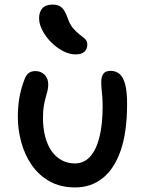

<svg xmlns="http://www.w3.org/2000/svg" viewBox="-20 -810 637 840"><path d="M309 10Q244 10 196.5 -17Q149 -44 118.5 -88.5Q88 -133 73 -188Q58 -243 58 -298Q58 -346 65.5 -386.5Q73 -427 88 -465Q94 -481 105 -490Q116 -499 135 -499Q159 -499 175 -483Q191 -467 191 -441Q191 -425 187.5 -411.5Q184 -398 179.5 -382Q175 -366 171.5 -345.5Q168 -325 168 -295Q168 -250 177.5 -213Q187 -176 205.5 -149.5Q224 -123 250 -109Q276 -95 308 -95Q347 -95 374 -124.5Q401 -154 415 -210Q429 -266 429 -343Q429 -369 427.5 -387Q426 -405 424.5 -419.5Q423 -434 423 -450Q423 -474 432 -487Q441 -500 464 -500Q487 -500 503 -486.5Q519 -473 527.5 -441.5Q536 -410 536 -355Q536 -232 508 -151.5Q480 -71 429 -30.5Q378 10 309 10ZM311 -572Q283 -572 255 -587Q227 -602 203.5 -625.5Q180 -649 165.5 -677Q151 -705 151 -730Q151 -758 165.5 -774Q180 -790 211 -790Q234 -790 248.5 -778.5Q263 -767 276 -731Q286 -702 300.5 -685.5Q315 -669 329 -658.5Q343 -648 352.5 -639Q362 -630 362 -615Q362 -596 349.5 -584Q337 -572 311 -572Z"/></svg>

Font: Shantell Sans Light Medium
Style: Regular
Weight: 500
Version: Version 1.008;[ac192a2d6]